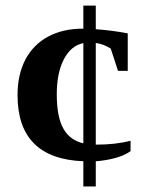

<svg xmlns="http://www.w3.org/2000/svg" viewBox="-20 -675 540 695"><path d="M452.6 -127.9Q431.2 -112.3 397 -103Q362.8 -93.8 326.7 -91.3V0H281.7V-91.3Q43.5 -100.6 43.5 -330.6Q43.5 -405.8 72.3 -460Q101.1 -514.2 154.5 -542.7Q208 -571.3 280.8 -571.3H281.7V-654.8H326.7V-569.3Q390.1 -564.5 442.4 -554.2V-418.5H407.2L380.9 -499Q356 -515.1 326.7 -519.5V-151.4Q398.4 -151.4 452.6 -165.5ZM185.5 -333.5Q185.5 -252.9 209 -210.2Q232.4 -167.5 281.7 -156.2V-519Q236.8 -509.8 211.2 -460.4Q185.5 -411.1 185.5 -333.5Z"/></svg>

Font: Tinos
Style: Bold
Weight: 700
Designer: Steve Matteson
Foundry: Monotype Imaging Inc.
Version: Version 1.23